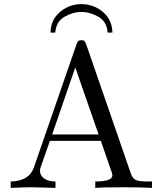

<svg xmlns="http://www.w3.org/2000/svg" viewBox="-20 -911 790 931"><path d="M225 -753Q226 -815 271 -853Q316 -891 375 -891Q434 -891 479 -853Q524 -815 525 -753H502Q498 -806 457.5 -829.5Q417 -853 375 -853Q333 -853 292.5 -829.5Q252 -806 248 -753ZM32 0V-31Q121 -33 144 -98L351 -696Q355 -708 359.5 -712Q364 -716 375 -716Q381 -716 384.5 -715Q388 -714 390.5 -710.5Q393 -707 394 -705Q395 -703 398 -696L614 -71Q622 -46 638 -38.5Q654 -31 699 -31H717V0Q654 -3 586 -3Q478 -3 442 0V-31Q525 -31 525 -61Q525 -63 522 -75L469 -228H222L176 -97Q174 -93 174 -82Q174 -61 193.5 -46Q213 -31 249 -31V0Q153 -3 134 -3Q101 -3 32 0ZM233 -259H458L345 -584Z"/></svg>

Font: CMU Serif
Style: Roman
Weight: 500
Version: Version 0.7.0